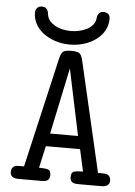

<svg xmlns="http://www.w3.org/2000/svg" viewBox="-56 -862 638 905"><g transform="rotate(5 262.5 -409.5)"><path d="M75 -788Q75 -802 83.5 -810.5Q92 -819 106 -819Q118 -819 124 -814Q130 -809 133 -802.5Q136 -796 136.5 -789.5Q137 -783 138 -780Q144 -752 175.5 -734Q207 -716 252 -716Q271 -716 291 -720.5Q311 -725 327 -733.5Q343 -742 354 -755Q365 -768 367 -786Q367 -787 367.5 -792Q368 -797 371 -803Q374 -809 380 -814Q386 -819 398 -819Q407 -819 417.5 -813Q428 -807 428 -788Q428 -760 415 -735.5Q402 -711 378.5 -692.5Q355 -674 322.5 -663Q290 -652 252 -652Q212 -652 179.5 -663.5Q147 -675 123.5 -693.5Q100 -712 87.5 -736.5Q75 -761 75 -788ZM27 -30Q27 -50 44 -59Q49 -61 62.5 -61Q76 -61 87 -61L208 -585Q215 -613 227.5 -618Q240 -623 262 -623Q285 -623 297 -617.5Q309 -612 316 -584L437 -61Q448 -61 461.5 -60.5Q475 -60 480 -58Q497 -51 497 -30Q497 -19 492.5 -13Q488 -7 481.5 -4Q475 -1 467.5 -0.5Q460 0 454 0H352Q345 0 337.5 -0.5Q330 -1 324 -4Q318 -7 314 -13Q310 -19 310 -30Q310 -53 324.5 -57Q339 -61 366 -61L343 -165H181L158 -61Q185 -61 199.5 -57Q214 -53 214 -30Q214 -19 210 -13Q206 -7 200 -4Q194 -1 186.5 -0.5Q179 0 172 0H70Q64 0 56.5 -0.5Q49 -1 42.5 -4Q36 -7 31.5 -13Q27 -19 27 -30ZM328 -226 262 -540 196 -226Z"/></g></svg>

Font: CMU Typewriter Custom
Style: Regular
Weight: 500
Monospace: yes
Version: Version 0.7.0